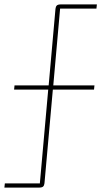

<svg xmlns="http://www.w3.org/2000/svg" viewBox="-23 -718 482 872"><path d="M-1 115H158L196 -311H41L43 -330H198L229 -678Q230 -688 235 -693Q240 -698 254 -698H417L415 -679H250L219 -330H406L404 -311H217L179 114Q178 124 173 129Q168 134 154 134H-3Z"/></svg>

Font: IBM Plex Sans Cond Thin
Style: Regular
Weight: 100
Width: 3
Designer: Mike Abbink, Paul van der Laan, Pieter van Rosmalen
Foundry: Bold Monday
Version: Version 1.3